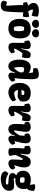

<svg xmlns="http://www.w3.org/2000/svg" viewBox="1975 -2823 1048 5060"><g transform="rotate(90 2499.0 -293.0)"><path d="M117.7 13.7Q116.2 -21 112.3 -81.5Q107.4 -163.6 105 -217.3Q102.5 -271 102.5 -319.3Q102.5 -335.9 103.5 -364.3L104 -376L39.1 -384.8Q32.2 -407.2 30 -428.7Q27.8 -450.2 28.3 -481Q59.6 -497.6 114.3 -510.7L116.2 -518.6Q83.5 -547.9 64.5 -582.5Q45.4 -617.2 45.4 -655.3Q45.4 -699.2 69.8 -730.2Q94.2 -761.2 138.4 -776.9Q182.6 -792.5 242.2 -792.5Q277.3 -792.5 312.7 -788.8Q348.1 -785.2 398.4 -771Q405.3 -750.5 405.3 -723.1Q405.3 -692.4 397.7 -659.4Q390.1 -626.5 377 -602.5Q329.6 -617.7 301 -625.5Q272.5 -633.3 238.3 -638.2Q231 -636.7 224.9 -630.6Q218.8 -624.5 217.8 -619.1Q222.2 -596.7 236.6 -566.9Q251 -537.1 269 -512.7L404.8 -537.6Q421.9 -512.2 421.9 -464.8Q421.9 -436 415.8 -409.7Q409.7 -383.3 400.9 -373.5Q394.5 -373 382.3 -373Q335 -373 295.9 -384.8Q293.9 -327.1 292.5 -302.7Q292 -284.2 290 -240.2L287.1 -159.7Q284.7 -89.8 282.2 -44.4Q279.8 1 274.9 42.5Q270.5 82 262.9 110.1Q255.4 138.2 239.7 159.2Q201.2 210.9 112.8 210.9Q77.6 210.9 42.7 197.5Q7.8 184.1 -11.2 154.3Q-12.2 125 -2.7 95.5Q6.8 65.9 25.9 44.9L111.8 70.8Q115.2 60.5 116.9 44.7Q118.7 28.8 117.7 13.7Z M728.5 -578.6Q826.2 -578.6 881.8 -542.2Q937.5 -505.9 959.7 -441.4Q981.9 -377 981.9 -283.7Q981.9 -199.2 952.4 -133.1Q922.9 -66.9 863.5 -28.6Q804.2 9.8 718.3 9.8Q585.4 9.8 525.9 -72Q466.3 -153.8 466.3 -288.6Q466.3 -377 494.6 -441.9Q522.9 -506.8 581.5 -542.7Q640.1 -578.6 728.5 -578.6ZM768.6 -137.2Q779.8 -156.7 785.6 -192.4Q791.5 -228 791.5 -269.5Q791.5 -307.6 786.6 -341.1Q781.7 -374.5 772.9 -393.6Q767.6 -399.9 751.5 -403.1Q735.4 -406.2 716.3 -406.2Q691.4 -406.2 682.1 -400.9Q657.7 -358.9 657.7 -284.2Q657.7 -249 663.1 -212.4Q668.5 -175.8 676.8 -146Q682.6 -139.6 700.7 -136.5Q718.8 -133.3 738.3 -133.3Q763.2 -133.3 768.6 -137.2ZM597.7 -797.4Q655.8 -797.4 680.7 -773.2Q705.6 -749 705.6 -709Q705.6 -682.1 688.2 -659.7Q670.9 -637.2 645.5 -624.3Q620.1 -611.3 597.7 -611.3Q570.8 -611.3 545.9 -624.8Q521 -638.2 505.6 -660.9Q490.2 -683.6 490.2 -710Q490.2 -753.4 519.5 -775.4Q548.8 -797.4 597.7 -797.4ZM846.7 -797.4Q904.8 -797.4 929.7 -773.2Q954.6 -749 954.6 -709Q954.6 -682.1 937.3 -659.7Q919.9 -637.2 894.5 -624.3Q869.1 -611.3 846.7 -611.3Q819.8 -611.3 794.9 -624.8Q770 -638.2 754.6 -660.9Q739.3 -683.6 739.3 -710Q739.3 -753.4 768.6 -775.4Q797.9 -797.4 846.7 -797.4Z M1098.1 -233.9Q1099.6 -395 1099.6 -410.2L1054.7 -417.5Q1045.4 -445.3 1041.5 -469.7Q1037.6 -494.1 1037.6 -519Q1037.6 -529.3 1038.1 -534.7Q1046.4 -542 1064 -552.2Q1081.5 -562.5 1105.5 -570.6Q1129.4 -578.6 1154.3 -578.6Q1212.4 -578.6 1238.5 -552.7Q1264.6 -526.9 1264.6 -477.1Q1264.6 -446.8 1257.1 -399.7Q1249.5 -352.5 1241.7 -332.5L1259.3 -329.6L1288.6 -439.9Q1308.1 -514.6 1337.4 -546.6Q1366.7 -578.6 1403.3 -578.6Q1427.2 -578.6 1450.9 -571.3Q1474.6 -564 1487.3 -553.2Q1501 -522.9 1501 -472.7Q1501 -437.5 1494.1 -403.1Q1487.3 -368.7 1476.6 -347.7L1374 -361.3Q1342.8 -328.1 1307.6 -269.3Q1272.5 -210.4 1251.5 -161.1L1251 -135.7L1345.7 -158.2Q1369.6 -121.6 1373.5 -71.3Q1373.5 -68.4 1351.6 -47.4Q1329.6 -26.4 1293.7 -8.5Q1257.8 9.3 1211.4 9.3Q1163.6 9.3 1131.6 -16.4Q1099.6 -42 1097.7 -103Q1097.2 -110.4 1097.2 -130.9Q1097.2 -151.9 1098.1 -233.9Z M1737.8 -578.6Q1814 -578.6 1883.3 -530.3L1891.1 -535.2Q1889.6 -592.3 1877 -638.7L1777.8 -645Q1771 -653.8 1767.1 -671.1Q1763.2 -688.5 1763.2 -707Q1763.2 -731.9 1769 -750Q1798.3 -771 1844.2 -781.7Q1890.1 -792.5 1936 -792.5Q1986.8 -792.5 2012.7 -771.2Q2038.6 -750 2047.6 -707.3Q2056.6 -664.6 2056.6 -588.9Q2056.6 -489.3 2048.3 -362.8Q2040 -236.3 2026.9 -156.2L2024.9 -147.9L2081.5 -172.4Q2095.7 -157.2 2106.7 -135.5Q2117.7 -113.8 2120.6 -85.4Q2113.8 -70.8 2090.8 -48.1Q2067.9 -25.4 2034.7 -7.8Q2001.5 9.8 1965.3 9.8Q1924.8 9.8 1903.1 -14.4Q1881.3 -38.6 1881.3 -76.2Q1881.3 -85.9 1886.5 -116.2Q1891.6 -146.5 1895 -158.2L1880.4 -162.6Q1855.5 -75.2 1814.5 -32.7Q1773.4 9.8 1712.9 9.8Q1647.9 9.8 1609.1 -33.4Q1570.3 -76.7 1554.7 -142.1Q1539.1 -207.5 1539.1 -281.7Q1539.1 -356 1559.8 -423.8Q1580.6 -491.7 1625.2 -535.2Q1669.9 -578.6 1737.8 -578.6ZM1877 -331.5Q1877 -346.7 1875.7 -360.4Q1874.5 -374 1873 -379.9Q1853.5 -394 1828.9 -399.9Q1804.2 -405.8 1783.7 -405.8Q1771 -405.8 1756.3 -403.3Q1746.6 -393.6 1740.7 -361.1Q1734.9 -328.6 1734.9 -288.1Q1734.9 -244.6 1741 -203.9Q1747.1 -163.1 1758.3 -140.1Q1766.1 -140.1 1788.8 -164.3Q1811.5 -188.5 1835.9 -223.9Q1860.4 -259.3 1874 -290.5Q1877 -308.1 1877 -331.5Z M2417.5 -578.6Q2463.9 -578.6 2510.3 -567.6Q2556.6 -556.6 2588.9 -531.2Q2618.7 -507.3 2632.1 -468Q2645.5 -428.7 2645.5 -380.9Q2645.5 -349.1 2640.1 -315.9Q2634.3 -306.2 2617.2 -290.3Q2600.1 -274.4 2577.1 -259.3Q2554.2 -244.1 2532.7 -235.8Q2512.2 -234.4 2490.2 -234.4Q2451.7 -234.4 2412.1 -237.8Q2372.6 -241.2 2342.8 -245.6Q2346.7 -204.1 2368.2 -173.3Q2389.6 -142.6 2436.5 -142.6Q2440.9 -142.6 2450.7 -143.6Q2480.5 -146.5 2520.3 -159.4Q2560.1 -172.4 2599.6 -189.5Q2618.2 -170.9 2627 -152.3Q2635.7 -133.8 2639.2 -99.1Q2624 -81.5 2590.1 -56.2Q2556.2 -30.8 2507.3 -10.5Q2458.5 9.8 2405.3 9.8Q2325.2 9.8 2268.3 -29.1Q2211.4 -67.9 2182.4 -134.5Q2153.3 -201.2 2153.3 -283.7Q2153.3 -368.2 2181.6 -434.6Q2210 -501 2269.3 -539.8Q2328.6 -578.6 2417.5 -578.6ZM2467.8 -396Q2460.9 -403.3 2444.8 -407.5Q2428.7 -411.6 2411.1 -411.6Q2397 -411.6 2382.6 -409.2Q2368.2 -406.7 2365.2 -403.8Q2348.6 -371.1 2344.2 -329.6L2474.6 -342.3Z M2760.3 -233.9Q2761.7 -395 2761.7 -410.2L2716.8 -417.5Q2707.5 -445.3 2703.6 -469.7Q2699.7 -494.1 2699.7 -519Q2699.7 -529.3 2700.2 -534.7Q2708.5 -542 2726.1 -552.2Q2743.7 -562.5 2767.6 -570.6Q2791.5 -578.6 2816.4 -578.6Q2874.5 -578.6 2900.6 -552.7Q2926.8 -526.9 2926.8 -477.1Q2926.8 -446.8 2919.2 -399.7Q2911.6 -352.5 2903.8 -332.5L2921.4 -329.6L2950.7 -439.9Q2970.2 -514.6 2999.5 -546.6Q3028.8 -578.6 3065.4 -578.6Q3089.4 -578.6 3113 -571.3Q3136.7 -564 3149.4 -553.2Q3163.1 -522.9 3163.1 -472.7Q3163.1 -437.5 3156.2 -403.1Q3149.4 -368.7 3138.7 -347.7L3036.1 -361.3Q3004.9 -328.1 2969.7 -269.3Q2934.6 -210.4 2913.6 -161.1L2913.1 -135.7L3007.8 -158.2Q3031.7 -121.6 3035.6 -71.3Q3035.6 -68.4 3013.7 -47.4Q2991.7 -26.4 2955.8 -8.5Q2919.9 9.3 2873.5 9.3Q2825.7 9.3 2793.7 -16.4Q2761.7 -42 2759.8 -103Q2759.3 -110.4 2759.3 -130.9Q2759.3 -151.9 2760.3 -233.9Z M3194.3 -420.9Q3186 -456.5 3183.6 -473.1Q3181.2 -489.7 3181.2 -523.4Q3210 -550.8 3243.2 -564.7Q3276.4 -578.6 3317.9 -578.6Q3443.8 -578.6 3443.8 -452.1Q3443.8 -418.5 3437.7 -374Q3431.6 -329.6 3420.4 -262.2Q3418.9 -253.4 3412.6 -214.8Q3406.2 -176.3 3403.8 -150.4Q3412.1 -141.6 3424.3 -138.2Q3430.2 -138.2 3451.4 -162.4Q3472.7 -186.5 3497.1 -221.2Q3521.5 -255.9 3537.1 -285.2Q3541 -355 3547.9 -413.6L3496.6 -423.8Q3490.2 -448.2 3487.8 -466.8Q3485.4 -485.4 3485.4 -506.3L3485.8 -520Q3503.4 -542.5 3538.6 -560.5Q3573.7 -578.6 3619.1 -578.6Q3745.1 -578.6 3745.1 -452.1Q3745.1 -400.9 3728 -317.1Q3710.9 -233.4 3688 -147.9L3744.1 -172.4Q3758.3 -157.2 3769.3 -135.5Q3780.3 -113.8 3783.2 -85.4Q3776.4 -70.8 3753.4 -48.1Q3730.5 -25.4 3697.3 -7.8Q3664.1 9.8 3627.9 9.8Q3587.4 9.8 3565.7 -14.4Q3543.9 -38.6 3543.9 -76.2Q3543.9 -85.9 3549.1 -116.2Q3554.2 -146.5 3557.6 -158.2L3543.9 -162.6Q3519.5 -77.1 3476.8 -33.7Q3434.1 9.8 3379.4 9.8Q3300.8 9.8 3268.6 -42.2Q3236.3 -94.2 3236.3 -171.4Q3236.3 -316.4 3246.1 -413.6Z M3882.8 -410.2 3826.2 -417.5Q3815.9 -449.2 3812.7 -474.1Q3809.6 -499 3809.6 -538.6Q3817.4 -545.4 3835.7 -554.9Q3854 -564.5 3879.4 -571.5Q3904.8 -578.6 3930.7 -578.6Q3989.7 -578.6 4014.4 -553.2Q4039.1 -527.8 4039.1 -477.1Q4039.1 -448.7 4030.8 -400.4Q4017.1 -322.8 4017.1 -318.8Q4017.1 -316.4 4020.5 -314.2Q4023.9 -312 4027.8 -312Q4032.2 -312 4033.7 -315.4Q4053.2 -393.1 4072.8 -445.3Q4092.3 -497.6 4131.8 -538.1Q4171.4 -578.6 4234.4 -578.6Q4312.5 -578.6 4346.7 -531Q4380.9 -483.4 4380.9 -411.1Q4380.9 -346.7 4365.7 -286.9Q4350.6 -227.1 4328.1 -162.1Q4329.1 -164.6 4321.3 -143.1L4322.3 -142.1L4393.6 -171.4Q4431.6 -138.7 4438 -84.5Q4438 -81.1 4416.3 -56.6Q4394.5 -32.2 4358.9 -11.2Q4323.2 9.8 4276.9 9.8Q4230.5 9.8 4201.2 -15.1Q4171.9 -40 4171.9 -100.1Q4171.9 -147.9 4175.8 -228Q4179.7 -308.1 4183.6 -356.9Q4170.9 -370.6 4152.3 -371.6Q4135.3 -349.6 4102.1 -283.7Q4068.8 -217.8 4055.2 -185.1Q4054.2 -178.2 4054.2 -171.9Q4054.2 -147.5 4061.5 -106.2Q4068.8 -64.9 4079.6 -29.3Q4070.8 -12.7 4043.5 -1.5Q4016.1 9.8 3976.1 9.8Q3939.9 9.8 3918.2 3.9Q3896.5 -2 3887.7 -8.5Q3878.9 -15.1 3878.9 -16.6Q3878.4 -21 3876.5 -39.8Q3874.5 -58.6 3872.6 -92.5Q3870.6 -126.5 3870.6 -169.9Q3870.6 -249.5 3872.6 -290.3Q3874.5 -331.1 3882.8 -410.2Z M4817.4 70.3Q4824.7 63 4827.6 53.5Q4830.6 43.9 4830.6 35.6Q4830.6 26.9 4829.1 22.7Q4827.6 18.6 4824.2 15.1Q4803.7 11.7 4776.1 10.5Q4748.5 9.3 4743.2 8.8Q4675.3 5.9 4632.8 -1.2Q4590.3 -8.3 4560.1 -32.5Q4529.8 -56.6 4529.8 -105.5Q4529.8 -131.8 4546.9 -155Q4564 -178.2 4591.3 -195.8Q4535.6 -218.8 4502.2 -264.9Q4468.8 -311 4468.8 -384.3Q4468.8 -457 4506.1 -501.2Q4543.5 -545.4 4598.1 -563.5Q4652.8 -581.5 4709.5 -581.5Q4745.1 -581.5 4779.3 -574.7Q4813.5 -567.9 4842.8 -555.2L4821.8 -679.2Q4851.6 -697.3 4896 -697.3Q4928.2 -697.3 4956.1 -686.5Q4983.9 -675.8 4998.5 -655.8Q4999.5 -650.9 4999.5 -640.1Q4999.5 -600.1 4985.1 -551Q4970.7 -502 4935.5 -472.2Q4953.1 -437 4953.1 -396.5Q4953.1 -336.9 4930.4 -286.6Q4907.7 -236.3 4855 -204.8Q4802.2 -173.3 4717.8 -173.3Q4693.4 -173.3 4667 -176.3Q4665.5 -151.9 4678.7 -127.4Q4744.6 -140.1 4785.2 -140.6L4818.4 -141.1Q4885.7 -141.1 4920.4 -132.8Q4958.5 -123.5 4977.3 -90.8Q4996.1 -58.1 4996.1 -11.2Q4996.1 62 4951.4 112.1Q4906.7 162.1 4835.7 186.5Q4764.6 210.9 4685.1 210.9Q4611.3 210.9 4553.7 186Q4496.1 161.1 4481 94.7Q4497.1 38.6 4542.5 9.8Q4603.5 46.4 4659.4 62Q4715.3 77.6 4760.7 77.6Q4793.5 77.6 4817.4 70.3ZM4772 -298.3Q4785.2 -324.7 4785.2 -352.5Q4785.2 -381.3 4772 -406.7Q4765.6 -412.1 4743.9 -415Q4722.2 -418 4696.8 -418Q4665 -418 4654.3 -414.1Q4639.2 -387.2 4639.2 -359.9Q4639.2 -332 4653.3 -307.1Q4664.1 -300.3 4685.8 -297.1Q4707.5 -293.9 4731 -293.9Q4766.1 -293.9 4772 -298.3Z"/></g></svg>

Font: Kavoon
Style: Regular
Weight: 400
Designer: Viktoriya Grabowska
Foundry: Viktoriya Grabowska
Version: Version 1.004; ttfautohint (v1.4.1)